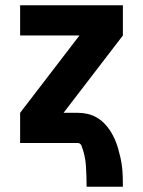

<svg xmlns="http://www.w3.org/2000/svg" viewBox="-20 -540 540 725"><path d="M307 165Q307 126 304.5 86.5Q302 47 288 11V10Q286 6 282.5 3Q279 0 274 0H56V-114L280 -406H56V-520H444V-406L220 -114H274Q292 -114 310 -110Q328 -106 344 -97Q360 -88 373 -75Q386 -62 396 -46.5Q406 -31 413.5 -14Q421 3 426 20.5Q431 38 435 56Q439 74 441 92Q443 110 443.5 128.5Q444 147 444 165Z"/></svg>

Font: Iosevka SS04 Heavy
Style: Regular
Weight: 900
Monospace: yes
Designer: Belleve Invis
Foundry: Belleve Invis
Version: Version 19.0.0; ttfautohint (v1.8.4)